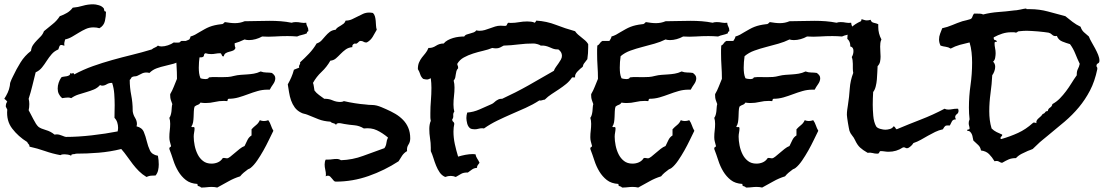

<svg xmlns="http://www.w3.org/2000/svg" viewBox="-55 -761 5118 885"><path d="M1030.3 -540Q1027.3 -531.2 1019 -527.8Q1010.7 -524.4 1002 -522.5Q993.2 -520.5 985.8 -516.1Q978.5 -511.7 976.6 -502L974.6 -501Q970.7 -501 969.2 -503.4Q967.8 -505.9 966.8 -508.3Q965.8 -510.7 964.4 -513.2Q962.9 -515.6 960 -515.6Q949.2 -515.6 939 -513.7Q928.7 -511.7 918.9 -511.7Q904.3 -511.7 892.6 -515.6Q885.7 -513.7 885.3 -506.8Q884.8 -500 878.9 -498Q874 -496.1 867.2 -496.6Q860.4 -497.1 853.5 -495.1L822.3 -487.3Q806.6 -483.4 791 -483.4Q782.2 -483.4 778.3 -484.4Q763.7 -472.7 745.1 -467.3Q726.6 -461.9 706.5 -457.5Q686.5 -453.1 667.5 -446.3Q648.4 -439.5 633.8 -424.8Q626 -426.8 620.1 -426.8Q607.4 -426.8 597.7 -421.4Q587.9 -416 577.1 -411.1Q572.3 -409.2 567.4 -409.2Q562.5 -409.2 556.6 -407.2Q550.8 -405.3 549.3 -400.9Q547.9 -396.5 543 -392.6Q543 -357.4 549.8 -322.8Q556.6 -288.1 556.6 -252.9V-249Q558.6 -232.4 567.4 -218.3Q576.2 -204.1 576.2 -189.5Q576.2 -184.6 574.2 -178.7Q599.6 -172.9 607.9 -152.8Q616.2 -132.8 621.6 -109.9Q627 -86.9 636.2 -67.4Q645.5 -47.9 672.9 -43Q674.8 -33.2 675.8 -22.9Q676.8 -12.7 676.8 -2.9Q676.8 10.7 673.8 23.9Q670.9 37.1 662.1 47.9Q647.5 48.8 640.6 48.8Q633.8 48.8 620.1 54.7Q600.6 43 585.4 27.8Q570.3 12.7 557.1 -4.4Q543.9 -21.5 531.2 -39.6Q518.6 -57.6 503.9 -74.2Q453.1 -61.5 399.9 -57.1Q346.7 -52.7 293.9 -52.7Q292 -50.8 288.1 -50.8Q284.2 -50.8 280.8 -50.3Q277.3 -49.8 274.9 -48.3Q272.5 -46.9 273.4 -43Q266.6 -46.9 258.3 -48.3Q250 -49.8 243.2 -49.8Q238.3 -49.8 233.4 -49.3Q228.5 -48.8 223.6 -45.9Q186.5 -52.7 151.9 -64.9Q117.2 -77.1 81.1 -85Q81.1 -92.8 77.1 -96.2Q73.2 -99.6 70.3 -106.4Q29.3 -131.8 1.5 -168Q-26.4 -204.1 -21.5 -255.9L-28.3 -269.5Q-28.3 -285.2 -21.5 -292Q-25.4 -298.8 -35.2 -305.7Q-26.4 -319.3 -19.5 -334Q-12.7 -348.6 -9.8 -365.2Q-8.8 -370.1 -8.8 -374Q-8.8 -377.9 -6.8 -382.8Q-4.9 -388.7 -1.5 -396Q2 -403.3 4.9 -409.2Q20.5 -442.4 39.6 -473.1Q58.6 -503.9 87.9 -526.4Q89.8 -543 97.7 -554.2Q105.5 -565.4 114.7 -574.7Q124 -584 133.3 -593.8Q142.6 -603.5 147.5 -617.2Q167 -633.8 187 -649.4Q207 -665 220.7 -686.5Q238.3 -692.4 253.9 -701.7Q269.5 -710.9 280.3 -725.6Q303.7 -727.5 326.7 -734.4Q349.6 -741.2 375 -741.2Q385.7 -741.2 400.9 -736.8Q416 -732.4 423.8 -721.7Q424.8 -719.7 424.8 -716.8L425.8 -711.9Q426.8 -710 428.2 -708.5Q429.7 -707 433.6 -708Q433.6 -686.5 428.7 -664.6Q423.8 -642.6 403.3 -630.9Q390.6 -634.8 376 -634.8Q356.4 -634.8 340.3 -627.4Q324.2 -620.1 309.1 -610.8Q293.9 -601.6 278.3 -592.3Q262.7 -583 245.1 -579.1Q243.2 -571.3 241.7 -564.9Q240.2 -558.6 242.2 -550.8Q237.3 -550.8 234.9 -552.2Q232.4 -553.7 227.5 -553.7Q220.7 -553.7 218.3 -545.9Q215.8 -538.1 213.9 -533.2Q195.3 -525.4 183.1 -511.2Q170.9 -497.1 160.6 -481Q150.4 -464.8 138.7 -450.2Q127 -435.5 109.4 -427.7Q101.6 -396.5 94.2 -366.2Q86.9 -335.9 77.1 -305.7Q80.1 -293.9 80.1 -281.2Q80.1 -265.6 77.1 -252.9Q82 -245.1 86.9 -234.4L98.6 -211.9Q104.5 -200.2 110.8 -190.4Q117.2 -180.7 123 -175.8Q133.8 -168 156.2 -161.6Q178.7 -155.3 196.3 -140.6Q198.2 -140.6 201.2 -141.1Q204.1 -141.6 206.1 -141.6Q217.8 -141.6 231.4 -135.7Q245.1 -129.9 249 -129.9Q303.7 -129.9 368.2 -137.2Q432.6 -144.5 487.3 -155.3Q489.3 -165 489.3 -171.9Q489.3 -184.6 485.4 -196.8Q481.4 -209 472.7 -217.8Q472.7 -232.4 473.1 -247.1Q473.6 -261.7 473.6 -276.4Q473.6 -300.8 471.7 -328.1Q469.7 -355.5 461.9 -378.9H460Q447.3 -378.9 437 -372.6Q426.8 -366.2 416 -366.2Q410.2 -366.2 406.2 -369.1Q394.5 -355.5 377.9 -348.6Q361.3 -341.8 342.8 -336.4Q324.2 -331.1 306.2 -325.2Q288.1 -319.3 273.4 -308.6Q265.6 -311.5 258.8 -311.5Q252 -311.5 245.6 -310.5Q239.3 -309.6 231.4 -308.6Q210.9 -326.2 210.9 -352.5Q210.9 -366.2 215.3 -379.4Q219.7 -392.6 227.5 -404.3Q232.4 -407.2 239.3 -407.7Q246.1 -408.2 252.9 -409.7Q259.8 -411.1 264.2 -414.1Q268.6 -417 269.5 -424.8Q272.5 -421.9 274.4 -421.9Q276.4 -421.9 278.3 -422.9Q280.3 -423.8 282.2 -423.8Q284.2 -423.8 285.6 -421.9Q287.1 -419.9 287.1 -418Q329.1 -440.4 373 -456.1Q417 -471.7 462.4 -484.4Q507.8 -497.1 553.7 -508.3Q599.6 -519.5 644.5 -533.2Q651.4 -539.1 659.2 -542Q667 -544.9 672.9 -550.8Q679.7 -546.9 689.5 -546.9Q703.1 -546.9 719.2 -552.2Q735.4 -557.6 746.1 -565.4Q750 -564.5 752.9 -564.5H759.8Q779.3 -564.5 796.4 -570.3Q813.5 -576.2 830.1 -585.9H835Q865.2 -585.9 895 -592.8Q924.8 -599.6 956.1 -599.6Q996.1 -599.6 1026.4 -579.1V-567.4Q1026.4 -559.6 1026.9 -553.2Q1027.3 -546.9 1030.3 -540Z M1366.2 -621.1V-617.2Q1359.4 -615.2 1359.4 -607.4Q1348.6 -602.5 1336.9 -600.1Q1325.2 -597.7 1314.5 -592.8Q1303.7 -593.8 1292.5 -594.2Q1281.2 -594.7 1270.5 -594.7Q1241.2 -594.7 1211.9 -592.8Q1182.6 -590.8 1153.3 -592.8Q1139.6 -585 1123.5 -580.6Q1107.4 -576.2 1092.8 -576.2Q1081.1 -576.2 1072.3 -579.1Q1048.8 -567.4 1021 -559.6Q993.2 -551.8 964.8 -544.4Q936.5 -537.1 910.6 -527.8Q884.8 -518.6 865.2 -502Q863.3 -488.3 862.3 -475.1Q861.3 -461.9 861.3 -449.2Q861.3 -435.5 862.8 -423.8Q864.3 -412.1 869.1 -400.4Q874 -398.4 880.4 -397.5Q886.7 -396.5 891.6 -396.5Q896.5 -396.5 901.4 -397.9Q906.2 -399.4 908.2 -404.3Q922.9 -406.2 937.5 -405.8Q952.1 -405.3 966.8 -405.3Q981.4 -405.3 995.6 -406.2Q1009.8 -407.2 1023.4 -411.1Q1039.1 -415 1054.2 -416Q1069.3 -417 1084 -418Q1098.6 -418.9 1114.3 -421.4Q1129.9 -423.8 1146.5 -431.6Q1159.2 -426.8 1172.4 -426.8Q1185.5 -426.8 1198.2 -424.8Q1205.1 -419.9 1209.5 -414.1Q1213.9 -408.2 1213.9 -400.4Q1213.9 -386.7 1204.1 -373Q1194.3 -359.4 1188.5 -347.7H1177.7Q1154.3 -347.7 1132.3 -341.3Q1110.4 -335 1088.4 -326.7Q1066.4 -318.4 1044.4 -312Q1022.5 -305.7 999 -305.7Q995.1 -305.7 994.6 -301.3Q994.1 -296.9 992.2 -294.9Q987.3 -295.9 977.5 -295.9Q955.1 -295.9 934.6 -291Q914.1 -286.1 892.6 -286.1Q886.7 -286.1 880.9 -286.6Q875 -287.1 869.1 -288.1Q864.3 -280.3 856.4 -277.8Q848.6 -275.4 841.8 -269.5Q838.9 -260.7 838.4 -248Q837.9 -235.4 837.4 -222.2Q836.9 -209 835 -197.3Q833 -185.5 827.1 -178.7Q828.1 -173.8 835 -175.3Q841.8 -176.8 841.8 -168.9Q841.8 -160.2 839.8 -150.4Q837.9 -140.6 837.9 -130.9Q837.9 -112.3 842.3 -90.3Q846.7 -68.4 856 -49.8Q865.2 -31.2 880.9 -19Q896.5 -6.8 919.9 -6.8Q935.5 -6.8 949.2 -12.7Q962.9 -18.6 971.7 -32.2L976.6 -33.2Q980.5 -33.2 983.9 -32.2Q987.3 -31.2 991.2 -31.2Q997.1 -31.2 1006.3 -38.6Q1015.6 -45.9 1026.9 -55.7Q1038.1 -65.4 1049.8 -74.7Q1061.5 -84 1072.3 -87.9Q1079.1 -101.6 1085.4 -115.2Q1091.8 -128.9 1104.5 -136.7V-165Q1114.3 -175.8 1125.5 -184.6Q1136.7 -193.4 1142.6 -207Q1147.5 -205.1 1151.9 -204.1Q1156.2 -203.1 1161.1 -203.1Q1166 -203.1 1171.4 -204.1Q1176.8 -205.1 1181.6 -207Q1189.5 -196.3 1193.8 -183.1Q1198.2 -169.9 1205.1 -158.2Q1196.3 -140.6 1184.6 -116.2Q1172.9 -91.8 1159.2 -67.4Q1145.5 -43 1130.4 -21Q1115.2 1 1100.6 12.7Q1097.7 15.6 1087.9 19.5Q1077.1 27.3 1068.4 34.7Q1059.6 42 1051.8 51.8Q1023.4 60.5 997.6 75.2Q971.7 89.8 946.3 103.5Q934.6 100.6 920.9 100.6Q909.2 100.6 897.5 102.1Q885.7 103.5 872.1 103.5Q868.2 98.6 860.8 97.2Q853.5 95.7 855.5 86.9Q822.3 85 801.8 68.8Q781.2 52.7 767.1 29.3Q752.9 5.9 744.1 -21.5Q735.4 -48.8 725.6 -74.2V-77.1Q725.6 -82 729.5 -83Q733.4 -84 733.4 -88.9Q733.4 -90.8 732.4 -91.8Q729.5 -102.5 727.5 -110.4Q725.6 -118.2 725.6 -128.9Q725.6 -144.5 727.5 -159.7Q729.5 -174.8 729.5 -190.4Q729.5 -206.1 725.6 -217.8Q729.5 -222.7 731.9 -231Q734.4 -239.3 735.4 -248Q736.3 -256.8 736.8 -265.6Q737.3 -274.4 739.3 -281.2Q735.4 -292 732.4 -300.3Q729.5 -308.6 729.5 -320.3V-327.1Q739.3 -343.8 746.1 -361.3Q752.9 -378.9 760.7 -397.5V-400.4Q760.7 -428.7 758.8 -457Q756.8 -485.4 756.8 -513.7V-532.2Q756.8 -542 757.8 -550.8Q765.6 -554.7 769.5 -561.5Q773.4 -568.4 781.2 -572.3H813.5L819.3 -582Q822.3 -586.9 823.2 -592.8Q834 -595.7 844.2 -601.1Q854.5 -606.4 863.3 -612.3Q877 -620.1 888.2 -626.5Q899.4 -632.8 910.6 -637.2Q921.9 -641.6 934.6 -644.5Q947.3 -647.5 963.9 -649.4Q971.7 -649.4 974.1 -652.3Q976.6 -655.3 981.4 -659.2Q993.2 -657.2 1004.9 -655.8Q1016.6 -654.3 1028.3 -654.3Q1051.8 -654.3 1072.3 -663.1Q1101.6 -663.1 1130.4 -664.1Q1159.2 -665 1188.5 -665Q1213.9 -665 1239.3 -663.1Q1264.6 -661.1 1289.1 -656.2Q1297.9 -659.2 1308.6 -659.2Q1320.3 -659.2 1332.5 -656.7Q1344.7 -654.3 1356.4 -656.2Q1357.4 -645.5 1361.8 -638.2Q1366.2 -630.9 1366.2 -621.1Z M1835.9 -123Q1835.9 -106.4 1827.6 -94.2Q1819.3 -82 1821.3 -64.5Q1807.6 -56.6 1798.8 -43.9Q1790 -31.2 1782.2 -17.6Q1717.8 24.4 1644 50.3Q1570.3 76.2 1492.2 76.2Q1487.3 76.2 1483.4 71.8Q1479.5 67.4 1475.6 62.5Q1471.7 57.6 1467.3 53.2Q1462.9 48.8 1457 48.8Q1450.2 48.8 1446.3 51.8Q1446.3 49.8 1446.8 48.3Q1447.3 46.9 1447.3 44.9Q1447.3 33.2 1444.3 21Q1441.4 8.8 1441.4 -2.9Q1441.4 -16.6 1446.3 -25.4H1458Q1467.8 -25.4 1477.1 -26.9Q1486.3 -28.3 1497.1 -28.3Q1507.8 -28.3 1516.6 -22.5Q1570.3 -24.4 1618.7 -42.5Q1667 -60.5 1716.8 -78.1Q1724.6 -88.9 1726.1 -102.1Q1727.5 -115.2 1733.4 -127Q1708 -148.4 1682.1 -160.6Q1656.2 -172.9 1622.1 -168.9Q1601.6 -181.6 1578.6 -183.6Q1555.7 -185.5 1532.2 -189.5Q1526.4 -190.4 1520 -191.9Q1513.7 -193.4 1506.8 -193.4Q1502 -193.4 1497.6 -190.9Q1493.2 -188.5 1495.1 -183.6Q1490.2 -191.4 1481.9 -192.9Q1473.6 -194.3 1467.8 -200.2Q1436.5 -202.1 1413.1 -211.4Q1389.6 -220.7 1361.3 -232.4Q1353.5 -235.4 1346.2 -236.8Q1338.9 -238.3 1332 -242.2Q1314.5 -251 1303.7 -265.6Q1293 -280.3 1286.6 -298.3Q1280.3 -316.4 1277.3 -335.9Q1274.4 -355.5 1271.5 -372.1Q1280.3 -387.7 1287.6 -404.3Q1294.9 -420.9 1299.8 -439.5Q1305.7 -442.4 1311.5 -444.3Q1317.4 -446.3 1324.2 -449.2Q1323.2 -451.2 1323.2 -454.1Q1323.2 -459 1326.7 -463.9Q1330.1 -468.8 1328.1 -473.6Q1349.6 -493.2 1369.6 -514.2Q1389.6 -535.2 1404.3 -560.5Q1418.9 -565.4 1427.7 -575.2Q1436.5 -585 1445.3 -595.2Q1454.1 -605.5 1464.8 -613.8Q1475.6 -622.1 1492.2 -624Q1496.1 -630.9 1502.9 -635.3Q1509.8 -639.6 1516.6 -643.6Q1523.4 -647.5 1529.3 -652.3Q1535.2 -657.2 1538.1 -666Q1553.7 -666 1566.9 -671.9Q1580.1 -677.7 1592.8 -684.6Q1605.5 -691.4 1618.7 -697.3Q1631.8 -703.1 1647.5 -703.1Q1651.4 -703.1 1655.3 -702.6Q1659.2 -702.1 1664.1 -701.2Q1670.9 -694.3 1673.3 -685.1Q1675.8 -675.8 1676.8 -665Q1677.7 -654.3 1678.2 -643.6Q1678.7 -632.8 1681.6 -624Q1672.9 -607.4 1662.6 -590.8Q1652.3 -574.2 1635.7 -565.4H1633.8Q1627 -564.5 1621.1 -568.4Q1615.2 -572.3 1607.4 -572.3Q1602.5 -572.3 1599.6 -569.3L1594.7 -564.5Q1592.8 -562.5 1589.4 -560.5Q1585.9 -558.6 1580.1 -560.5Q1566.4 -555.7 1569.3 -543.9Q1550.8 -542 1538.1 -532.7Q1525.4 -523.4 1514.6 -512.2Q1503.9 -501 1493.2 -491.7Q1482.4 -482.4 1467.8 -481.4Q1451.2 -452.1 1427.2 -429.7Q1403.3 -407.2 1387.7 -378.9Q1390.6 -371.1 1391.6 -362.3Q1392.6 -353.5 1394.5 -343.8Q1403.3 -332 1415.5 -323.2Q1427.7 -314.5 1439.5 -305.7H1442.4Q1461.9 -305.7 1478.5 -298.3Q1495.1 -291 1513.7 -291Q1523.4 -291 1530.3 -294.9Q1555.7 -289.1 1580.6 -285.2Q1605.5 -281.2 1630.9 -279.3Q1643.6 -277.3 1656.7 -277.3Q1669.9 -277.3 1681.6 -274.4Q1692.4 -271.5 1703.1 -267.1Q1713.9 -262.7 1724.6 -257.8Q1747.1 -248 1767.1 -236.3Q1787.1 -224.6 1802.7 -208.5Q1818.4 -192.4 1827.1 -171.4Q1835.9 -150.4 1835.9 -123Z M2656.2 -543Q2656.2 -529.3 2655.3 -515.6Q2654.3 -502 2652.3 -488.3Q2645.5 -478.5 2639.2 -471.2Q2632.8 -463.9 2630.9 -453.1Q2620.1 -445.3 2606.9 -431.6Q2593.8 -418 2595.7 -404.3H2582Q2570.3 -386.7 2554.7 -374Q2539.1 -361.3 2521.5 -349.6L2487.3 -327.1Q2470.7 -316.4 2456.1 -301.8Q2448.2 -300.8 2443.4 -298.8Q2438.5 -296.9 2430.7 -297.9Q2400.4 -278.3 2367.7 -263.7Q2335 -249 2302.2 -234.9Q2269.5 -220.7 2237.3 -205.1Q2205.1 -189.5 2175.8 -168.9Q2172.9 -169.9 2168 -169.9Q2159.2 -169.9 2150.4 -167.5Q2141.6 -165 2132.8 -165Q2128.9 -165 2122.6 -166Q2116.2 -167 2113.3 -168.9Q2108.4 -171.9 2104.5 -177.7Q2100.6 -183.6 2098.6 -190.9Q2096.7 -198.2 2095.7 -205.1Q2094.7 -211.9 2094.7 -216.8Q2094.7 -222.7 2095.7 -229.5Q2096.7 -236.3 2098.6 -242.2Q2127 -244.1 2155.8 -256.8Q2184.6 -269.5 2210.9 -281.2Q2217.8 -284.2 2222.2 -288.6Q2226.6 -293 2231.4 -296.4Q2236.3 -299.8 2242.2 -302.7Q2248 -305.7 2256.8 -305.7H2259.8Q2321.3 -334 2380.4 -367.2Q2439.5 -400.4 2498 -434.6Q2501 -443.4 2507.3 -452.1Q2513.7 -460.9 2519.5 -469.2Q2525.4 -477.5 2530.3 -486.3Q2535.2 -495.1 2535.2 -503.9Q2535.2 -521.5 2518.6 -533.2H2514.6Q2502.9 -533.2 2494.1 -536.6Q2485.4 -540 2477.5 -543.5Q2469.7 -546.9 2460 -549.3Q2450.2 -551.8 2437.5 -550.8Q2432.6 -554.7 2421.9 -557.6Q2411.1 -560.5 2404.3 -560.5Q2369.1 -560.5 2335 -556.2Q2300.8 -551.8 2266.6 -550.8Q2257.8 -545.9 2250 -542Q2242.2 -538.1 2231.4 -538.1Q2226.6 -538.1 2222.7 -538.6Q2218.8 -539.1 2213.9 -540Q2195.3 -532.2 2171.9 -526.9Q2148.4 -521.5 2125.5 -514.2Q2102.5 -506.8 2083 -496.1Q2063.5 -485.4 2052.7 -466.8Q2052.7 -461.9 2054.7 -458.5Q2056.6 -455.1 2056.6 -450.2V-446.3Q2050.8 -440.4 2048.8 -433.1Q2046.9 -425.8 2045.9 -418.5Q2044.9 -411.1 2043.5 -403.8Q2042 -396.5 2036.1 -389.6Q2040 -375 2040 -357.4Q2040 -337.9 2037.6 -318.4Q2035.2 -298.8 2035.2 -279.3Q2035.2 -260.7 2039.1 -246.1Q2033.2 -240.2 2034.2 -228.5Q2035.2 -216.8 2029.3 -210.9Q2029.3 -203.1 2033.7 -200.2Q2038.1 -197.3 2039.1 -190.4Q2035.2 -173.8 2035.2 -154.3Q2035.2 -126 2041.5 -96.7Q2047.9 -67.4 2056.6 -39.1Q2072.3 -43.9 2090.3 -47.4Q2108.4 -50.8 2125 -50.8Q2127.9 -50.8 2130.9 -50.3Q2133.8 -49.8 2136.7 -49.8Q2138.7 -39.1 2144.5 -30.3Q2150.4 -21.5 2155.3 -10.7Q2150.4 -3.9 2147 0.5Q2143.6 4.9 2143.6 12.7Q2129.9 13.7 2121.1 20Q2112.3 26.4 2101.6 34.2H2097.7Q2081.1 34.2 2070.3 40.5Q2059.6 46.9 2045.9 54.7Q2034.2 49.8 2022.5 49.8Q2009.8 49.8 1997.1 54.7Q1981.4 47.9 1971.7 33.7Q1961.9 19.5 1955.1 2.4Q1948.2 -14.6 1942.9 -32.2Q1937.5 -49.8 1930.7 -64.5V-80.1Q1930.7 -102.5 1927.2 -123.5Q1923.8 -144.5 1923.8 -167Q1923.8 -175.8 1925.3 -185.5Q1926.8 -195.3 1930.7 -204.1Q1928.7 -212.9 1928.7 -220.7V-239.3Q1928.7 -268.6 1931.2 -297.9Q1933.6 -327.1 1933.6 -356.4Q1933.6 -377.9 1930.7 -400.4Q1925.8 -398.4 1921.9 -396.5Q1918 -394.5 1913.1 -394.5Q1908.2 -394.5 1903.8 -395.5Q1899.4 -396.5 1895.5 -397.5Q1885.7 -406.2 1881.8 -418.9Q1877.9 -431.6 1871.1 -442.4Q1871.1 -460.9 1876.5 -473.1Q1881.8 -485.4 1889.6 -495.6Q1897.5 -505.9 1905.8 -515.6Q1914.1 -525.4 1919.9 -540H1923.8Q1939.5 -540 1955.1 -550.3Q1970.7 -560.5 1990.2 -560.5Q1997.1 -569.3 2008.8 -575.7Q2020.5 -582 2033.7 -585.9Q2046.9 -589.8 2060.1 -591.3Q2073.2 -592.8 2085 -592.8Q2088.9 -599.6 2096.7 -602.1Q2104.5 -604.5 2112.8 -606.9Q2121.1 -609.4 2128.4 -611.8Q2135.7 -614.3 2140.6 -621.1Q2148.4 -619.1 2155.3 -619.1Q2168 -619.1 2179.7 -622.6Q2191.4 -626 2203.1 -630.4Q2214.8 -634.8 2227.1 -638.7Q2239.3 -642.6 2252.9 -642.6Q2257.8 -642.6 2262.7 -642.1Q2267.6 -641.6 2272.5 -641.6Q2280.3 -641.6 2281.7 -647.5Q2283.2 -653.3 2288.1 -656.2Q2291 -655.3 2298.8 -655.3Q2318.4 -655.3 2336.9 -658.7Q2355.5 -662.1 2375 -662.1Q2383.8 -662.1 2392.6 -661.1Q2401.4 -660.2 2410.2 -656.2Q2412.1 -659.2 2414.1 -661.1Q2416 -663.1 2417 -666Q2464.8 -663.1 2507.3 -646.5Q2549.8 -629.9 2595.7 -617.2Q2601.6 -608.4 2609.4 -601.6L2626 -587.9Q2634.8 -581.1 2642.6 -574.2Q2650.4 -567.4 2656.2 -557.6Z M3306.6 -621.1V-617.2Q3299.8 -615.2 3299.8 -607.4Q3289.1 -602.5 3277.3 -600.1Q3265.6 -597.7 3254.9 -592.8Q3244.1 -593.8 3232.9 -594.2Q3221.7 -594.7 3210.9 -594.7Q3181.6 -594.7 3152.3 -592.8Q3123 -590.8 3093.8 -592.8Q3080.1 -585 3064 -580.6Q3047.9 -576.2 3033.2 -576.2Q3021.5 -576.2 3012.7 -579.1Q2989.3 -567.4 2961.4 -559.6Q2933.6 -551.8 2905.3 -544.4Q2877 -537.1 2851.1 -527.8Q2825.2 -518.6 2805.7 -502Q2803.7 -488.3 2802.7 -475.1Q2801.8 -461.9 2801.8 -449.2Q2801.8 -435.5 2803.2 -423.8Q2804.7 -412.1 2809.6 -400.4Q2814.5 -398.4 2820.8 -397.5Q2827.1 -396.5 2832 -396.5Q2836.9 -396.5 2841.8 -397.9Q2846.7 -399.4 2848.6 -404.3Q2863.3 -406.2 2877.9 -405.8Q2892.6 -405.3 2907.2 -405.3Q2921.9 -405.3 2936 -406.2Q2950.2 -407.2 2963.9 -411.1Q2979.5 -415 2994.6 -416Q3009.8 -417 3024.4 -418Q3039.1 -418.9 3054.7 -421.4Q3070.3 -423.8 3086.9 -431.6Q3099.6 -426.8 3112.8 -426.8Q3126 -426.8 3138.7 -424.8Q3145.5 -419.9 3149.9 -414.1Q3154.3 -408.2 3154.3 -400.4Q3154.3 -386.7 3144.5 -373Q3134.8 -359.4 3128.9 -347.7H3118.2Q3094.7 -347.7 3072.8 -341.3Q3050.8 -335 3028.8 -326.7Q3006.8 -318.4 2984.9 -312Q2962.9 -305.7 2939.5 -305.7Q2935.5 -305.7 2935.1 -301.3Q2934.6 -296.9 2932.6 -294.9Q2927.7 -295.9 2918 -295.9Q2895.5 -295.9 2875 -291Q2854.5 -286.1 2833 -286.1Q2827.1 -286.1 2821.3 -286.6Q2815.4 -287.1 2809.6 -288.1Q2804.7 -280.3 2796.9 -277.8Q2789.1 -275.4 2782.2 -269.5Q2779.3 -260.7 2778.8 -248Q2778.3 -235.4 2777.8 -222.2Q2777.3 -209 2775.4 -197.3Q2773.4 -185.5 2767.6 -178.7Q2768.6 -173.8 2775.4 -175.3Q2782.2 -176.8 2782.2 -168.9Q2782.2 -160.2 2780.3 -150.4Q2778.3 -140.6 2778.3 -130.9Q2778.3 -112.3 2782.7 -90.3Q2787.1 -68.4 2796.4 -49.8Q2805.7 -31.2 2821.3 -19Q2836.9 -6.8 2860.4 -6.8Q2876 -6.8 2889.6 -12.7Q2903.3 -18.6 2912.1 -32.2L2917 -33.2Q2920.9 -33.2 2924.3 -32.2Q2927.7 -31.2 2931.6 -31.2Q2937.5 -31.2 2946.8 -38.6Q2956.1 -45.9 2967.3 -55.7Q2978.5 -65.4 2990.2 -74.7Q3002 -84 3012.7 -87.9Q3019.5 -101.6 3025.9 -115.2Q3032.2 -128.9 3044.9 -136.7V-165Q3054.7 -175.8 3065.9 -184.6Q3077.1 -193.4 3083 -207Q3087.9 -205.1 3092.3 -204.1Q3096.7 -203.1 3101.6 -203.1Q3106.4 -203.1 3111.8 -204.1Q3117.2 -205.1 3122.1 -207Q3129.9 -196.3 3134.3 -183.1Q3138.7 -169.9 3145.5 -158.2Q3136.7 -140.6 3125 -116.2Q3113.3 -91.8 3099.6 -67.4Q3085.9 -43 3070.8 -21Q3055.7 1 3041 12.7Q3038.1 15.6 3028.3 19.5Q3017.6 27.3 3008.8 34.7Q3000 42 2992.2 51.8Q2963.9 60.5 2938 75.2Q2912.1 89.8 2886.7 103.5Q2875 100.6 2861.3 100.6Q2849.6 100.6 2837.9 102.1Q2826.2 103.5 2812.5 103.5Q2808.6 98.6 2801.3 97.2Q2793.9 95.7 2795.9 86.9Q2762.7 85 2742.2 68.8Q2721.7 52.7 2707.5 29.3Q2693.4 5.9 2684.6 -21.5Q2675.8 -48.8 2666 -74.2V-77.1Q2666 -82 2669.9 -83Q2673.8 -84 2673.8 -88.9Q2673.8 -90.8 2672.9 -91.8Q2669.9 -102.5 2668 -110.4Q2666 -118.2 2666 -128.9Q2666 -144.5 2668 -159.7Q2669.9 -174.8 2669.9 -190.4Q2669.9 -206.1 2666 -217.8Q2669.9 -222.7 2672.4 -231Q2674.8 -239.3 2675.8 -248Q2676.8 -256.8 2677.2 -265.6Q2677.7 -274.4 2679.7 -281.2Q2675.8 -292 2672.9 -300.3Q2669.9 -308.6 2669.9 -320.3V-327.1Q2679.7 -343.8 2686.5 -361.3Q2693.4 -378.9 2701.2 -397.5V-400.4Q2701.2 -428.7 2699.2 -457Q2697.3 -485.4 2697.3 -513.7V-532.2Q2697.3 -542 2698.2 -550.8Q2706.1 -554.7 2710 -561.5Q2713.9 -568.4 2721.7 -572.3H2753.9L2759.8 -582Q2762.7 -586.9 2763.7 -592.8Q2774.4 -595.7 2784.7 -601.1Q2794.9 -606.4 2803.7 -612.3Q2817.4 -620.1 2828.6 -626.5Q2839.8 -632.8 2851.1 -637.2Q2862.3 -641.6 2875 -644.5Q2887.7 -647.5 2904.3 -649.4Q2912.1 -649.4 2914.6 -652.3Q2917 -655.3 2921.9 -659.2Q2933.6 -657.2 2945.3 -655.8Q2957 -654.3 2968.8 -654.3Q2992.2 -654.3 3012.7 -663.1Q3042 -663.1 3070.8 -664.1Q3099.6 -665 3128.9 -665Q3154.3 -665 3179.7 -663.1Q3205.1 -661.1 3229.5 -656.2Q3238.3 -659.2 3249 -659.2Q3260.7 -659.2 3272.9 -656.7Q3285.2 -654.3 3296.9 -656.2Q3297.9 -645.5 3302.2 -638.2Q3306.6 -630.9 3306.6 -621.1Z M3877.9 -621.1V-617.2Q3871.1 -615.2 3871.1 -607.4Q3860.4 -602.5 3848.6 -600.1Q3836.9 -597.7 3826.2 -592.8Q3815.4 -593.8 3804.2 -594.2Q3793 -594.7 3782.2 -594.7Q3752.9 -594.7 3723.6 -592.8Q3694.3 -590.8 3665 -592.8Q3651.4 -585 3635.3 -580.6Q3619.1 -576.2 3604.5 -576.2Q3592.8 -576.2 3584 -579.1Q3560.5 -567.4 3532.7 -559.6Q3504.9 -551.8 3476.6 -544.4Q3448.2 -537.1 3422.4 -527.8Q3396.5 -518.6 3377 -502Q3375 -488.3 3374 -475.1Q3373 -461.9 3373 -449.2Q3373 -435.5 3374.5 -423.8Q3376 -412.1 3380.9 -400.4Q3385.7 -398.4 3392.1 -397.5Q3398.4 -396.5 3403.3 -396.5Q3408.2 -396.5 3413.1 -397.9Q3418 -399.4 3419.9 -404.3Q3434.6 -406.2 3449.2 -405.8Q3463.9 -405.3 3478.5 -405.3Q3493.2 -405.3 3507.3 -406.2Q3521.5 -407.2 3535.2 -411.1Q3550.8 -415 3565.9 -416Q3581.1 -417 3595.7 -418Q3610.4 -418.9 3626 -421.4Q3641.6 -423.8 3658.2 -431.6Q3670.9 -426.8 3684.1 -426.8Q3697.3 -426.8 3710 -424.8Q3716.8 -419.9 3721.2 -414.1Q3725.6 -408.2 3725.6 -400.4Q3725.6 -386.7 3715.8 -373Q3706.1 -359.4 3700.2 -347.7H3689.5Q3666 -347.7 3644 -341.3Q3622.1 -335 3600.1 -326.7Q3578.1 -318.4 3556.2 -312Q3534.2 -305.7 3510.7 -305.7Q3506.8 -305.7 3506.3 -301.3Q3505.9 -296.9 3503.9 -294.9Q3499 -295.9 3489.3 -295.9Q3466.8 -295.9 3446.3 -291Q3425.8 -286.1 3404.3 -286.1Q3398.4 -286.1 3392.6 -286.6Q3386.7 -287.1 3380.9 -288.1Q3376 -280.3 3368.2 -277.8Q3360.4 -275.4 3353.5 -269.5Q3350.6 -260.7 3350.1 -248Q3349.6 -235.4 3349.1 -222.2Q3348.6 -209 3346.7 -197.3Q3344.7 -185.5 3338.9 -178.7Q3339.8 -173.8 3346.7 -175.3Q3353.5 -176.8 3353.5 -168.9Q3353.5 -160.2 3351.6 -150.4Q3349.6 -140.6 3349.6 -130.9Q3349.6 -112.3 3354 -90.3Q3358.4 -68.4 3367.7 -49.8Q3377 -31.2 3392.6 -19Q3408.2 -6.8 3431.6 -6.8Q3447.3 -6.8 3460.9 -12.7Q3474.6 -18.6 3483.4 -32.2L3488.3 -33.2Q3492.2 -33.2 3495.6 -32.2Q3499 -31.2 3502.9 -31.2Q3508.8 -31.2 3518.1 -38.6Q3527.3 -45.9 3538.6 -55.7Q3549.8 -65.4 3561.5 -74.7Q3573.2 -84 3584 -87.9Q3590.8 -101.6 3597.2 -115.2Q3603.5 -128.9 3616.2 -136.7V-165Q3626 -175.8 3637.2 -184.6Q3648.4 -193.4 3654.3 -207Q3659.2 -205.1 3663.6 -204.1Q3668 -203.1 3672.9 -203.1Q3677.7 -203.1 3683.1 -204.1Q3688.5 -205.1 3693.4 -207Q3701.2 -196.3 3705.6 -183.1Q3710 -169.9 3716.8 -158.2Q3708 -140.6 3696.3 -116.2Q3684.6 -91.8 3670.9 -67.4Q3657.2 -43 3642.1 -21Q3627 1 3612.3 12.7Q3609.4 15.6 3599.6 19.5Q3588.9 27.3 3580.1 34.7Q3571.3 42 3563.5 51.8Q3535.2 60.5 3509.3 75.2Q3483.4 89.8 3458 103.5Q3446.3 100.6 3432.6 100.6Q3420.9 100.6 3409.2 102.1Q3397.5 103.5 3383.8 103.5Q3379.9 98.6 3372.6 97.2Q3365.2 95.7 3367.2 86.9Q3334 85 3313.5 68.8Q3293 52.7 3278.8 29.3Q3264.6 5.9 3255.9 -21.5Q3247.1 -48.8 3237.3 -74.2V-77.1Q3237.3 -82 3241.2 -83Q3245.1 -84 3245.1 -88.9Q3245.1 -90.8 3244.1 -91.8Q3241.2 -102.5 3239.3 -110.4Q3237.3 -118.2 3237.3 -128.9Q3237.3 -144.5 3239.3 -159.7Q3241.2 -174.8 3241.2 -190.4Q3241.2 -206.1 3237.3 -217.8Q3241.2 -222.7 3243.7 -231Q3246.1 -239.3 3247.1 -248Q3248 -256.8 3248.5 -265.6Q3249 -274.4 3251 -281.2Q3247.1 -292 3244.1 -300.3Q3241.2 -308.6 3241.2 -320.3V-327.1Q3251 -343.8 3257.8 -361.3Q3264.6 -378.9 3272.5 -397.5V-400.4Q3272.5 -428.7 3270.5 -457Q3268.6 -485.4 3268.6 -513.7V-532.2Q3268.6 -542 3269.5 -550.8Q3277.3 -554.7 3281.2 -561.5Q3285.2 -568.4 3293 -572.3H3325.2L3331.1 -582Q3334 -586.9 3335 -592.8Q3345.7 -595.7 3356 -601.1Q3366.2 -606.4 3375 -612.3Q3388.7 -620.1 3399.9 -626.5Q3411.1 -632.8 3422.4 -637.2Q3433.6 -641.6 3446.3 -644.5Q3459 -647.5 3475.6 -649.4Q3483.4 -649.4 3485.8 -652.3Q3488.3 -655.3 3493.2 -659.2Q3504.9 -657.2 3516.6 -655.8Q3528.3 -654.3 3540 -654.3Q3563.5 -654.3 3584 -663.1Q3613.3 -663.1 3642.1 -664.1Q3670.9 -665 3700.2 -665Q3725.6 -665 3751 -663.1Q3776.4 -661.1 3800.8 -656.2Q3809.6 -659.2 3820.3 -659.2Q3832 -659.2 3844.2 -656.7Q3856.4 -654.3 3868.2 -656.2Q3869.1 -645.5 3873.5 -638.2Q3877.9 -630.9 3877.9 -621.1Z M4363.3 -251Q4363.3 -240.2 4355.5 -234.9Q4347.7 -229.5 4347.7 -220.7Q4347.7 -216.8 4351.6 -210.9Q4337.9 -210.9 4333 -202.1Q4328.1 -193.4 4323.2 -182.6H4310.5Q4305.7 -182.6 4302.7 -180.7Q4299.8 -178.7 4297.4 -175.3Q4294.9 -171.9 4291 -165Q4272.5 -161.1 4255.4 -152.8Q4238.3 -144.5 4222.2 -135.3Q4206.1 -126 4189.5 -116.7Q4172.9 -107.4 4155.3 -101.6Q4146.5 -86.9 4129.9 -78.1H4127Q4122.1 -77.1 4118.7 -79.6Q4115.2 -82 4110.4 -82Q4107.4 -82 4106.4 -81.1Q4077.1 -61.5 4041 -61.5Q4031.2 -61.5 4022.5 -63Q4013.7 -64.5 4003.9 -64.5Q4001 -64.5 4000 -62.5L3998 -58.6Q3997.1 -56.6 3995.6 -54.7Q3994.1 -52.7 3988.3 -52.7Q3977.5 -52.7 3966.8 -55.7Q3956.1 -58.6 3944.3 -56.6Q3921.9 -69.3 3909.2 -81.1Q3896.5 -92.8 3885.7 -116.2Q3880.9 -127 3872.6 -136.7Q3864.3 -146.5 3860.4 -158.2Q3859.4 -162.1 3857.4 -172.4Q3855.5 -182.6 3853.5 -194.3Q3851.6 -206.1 3850.1 -216.8Q3848.6 -227.5 3848.6 -231.4Q3848.6 -243.2 3850.1 -254.4Q3851.6 -265.6 3853.5 -277.3Q3859.4 -314.5 3861.8 -352.1Q3864.3 -389.6 3877.9 -424.8Q3876 -435.5 3876 -445.3V-466.8Q3876 -485.4 3871.1 -498Q3878.9 -510.7 3878.9 -526.4Q3878.9 -543.9 3864.3 -546.9V-549.8Q3864.3 -570.3 3850.6 -582Q3850.6 -616.2 3867.7 -633.3Q3884.8 -650.4 3913.1 -663.1Q3917 -668.9 3916 -672.9Q3922.9 -670.9 3928.7 -668.9Q3934.6 -667 3940.4 -667Q3950.2 -667 3958 -669.9Q3960.9 -658.2 3973.1 -655.8Q3985.4 -653.3 3993.2 -649.4V-636.7Q3993.2 -606.4 4007.8 -579.1Q4003.9 -571.3 4002.9 -562.5Q4002 -553.7 4002 -545.9Q4002 -534.2 4002.9 -522.5Q4003.9 -510.7 4003.9 -500Q4003.9 -488.3 4001.5 -476.6Q3999 -464.8 3990.2 -456.1Q3989.3 -443.4 3988.8 -427.2Q3988.3 -411.1 3986.8 -394.5Q3985.4 -377.9 3981.4 -362.3Q3977.5 -346.7 3969.7 -336.9Q3968.8 -322.3 3968.3 -307.1Q3967.8 -292 3967.8 -278.3Q3967.8 -256.8 3970.2 -227.5Q3972.7 -198.2 3983.4 -178.7Q3988.3 -170.9 4002.4 -167Q4016.6 -163.1 4025.4 -163.1Q4036.1 -163.1 4047.4 -166.5Q4058.6 -169.9 4063.5 -178.7Q4069.3 -177.7 4071.3 -172.9Q4073.2 -168 4078.1 -165Q4133.8 -188.5 4189.5 -210Q4245.1 -231.4 4298.8 -259.8Q4306.6 -255.9 4315.4 -255.9Q4325.2 -255.9 4335 -257.8Q4344.7 -259.8 4354.5 -259.8H4361.3Q4363.3 -253.9 4363.3 -251Z M5012.7 -481.4Q5012.7 -471.7 5005.9 -468.8Q4999 -465.8 4999 -457Q4999 -454.1 5001 -452.1Q5002.9 -450.2 5002.9 -446.3V-442.4Q4991.2 -385.7 4969.2 -343.8Q4947.3 -301.8 4918 -266.6Q4888.7 -231.4 4852.1 -200.2Q4815.4 -168.9 4773.4 -134.8Q4761.7 -125 4749.5 -115.2Q4737.3 -105.5 4726.6 -94.7L4705.1 -74.2Q4704.1 -73.2 4694.3 -69.8Q4684.6 -66.4 4682.6 -65.4Q4668.9 -59.6 4653.8 -51.8Q4638.7 -43.9 4627.9 -32.2Q4608.4 -32.2 4594.7 -26.4Q4581.1 -20.5 4564.5 -10.7Q4559.6 -10.7 4556.2 -12.7Q4552.7 -14.6 4548.8 -16.6Q4544.9 -18.6 4540.5 -19Q4536.1 -19.5 4529.3 -17.6Q4517.6 -37.1 4503.9 -50.8Q4490.2 -64.5 4466.8 -67.4Q4463.9 -84 4453.1 -93.3Q4442.4 -102.5 4431.6 -113.3Q4429.7 -119.1 4428.7 -127Q4427.7 -134.8 4424.8 -141.6Q4421.9 -148.4 4417 -153.3Q4412.1 -158.2 4403.3 -158.2Q4402.3 -164.1 4408.2 -164.1Q4414.1 -164.1 4414.1 -168.9Q4414.1 -174.8 4412.1 -180.7Q4410.2 -186.5 4410.2 -193.4Q4410.2 -198.2 4411.1 -202.1Q4412.1 -206.1 4414.1 -210.9Q4411.1 -237.3 4411.1 -264.6Q4411.1 -317.4 4418.5 -368.7Q4425.8 -419.9 4425.8 -472.7Q4425.8 -496.1 4423.3 -519.5Q4420.9 -543 4414.1 -565.4Q4391.6 -560.5 4369.1 -554.2Q4346.7 -547.9 4327.1 -537.1Q4316.4 -543.9 4304.2 -545.4Q4292 -546.9 4280.3 -550.8Q4273.4 -564.5 4273.4 -579.1Q4273.4 -592.8 4278.3 -605.5L4288.1 -630.9Q4311.5 -635.7 4334.5 -645.5Q4357.4 -655.3 4380.9 -663.1Q4388.7 -665 4400.9 -668Q4413.1 -670.9 4418 -672.9Q4424.8 -675.8 4427.2 -684.1Q4429.7 -692.4 4434.6 -698.2H4451.2Q4457 -698.2 4463.9 -697.8Q4470.7 -697.3 4476.6 -694.3Q4511.7 -703.1 4546.9 -705.6Q4582 -708 4619.1 -712.9Q4623 -712.9 4630.9 -713.9L4647.5 -716.8Q4656.2 -718.8 4663.6 -720.2Q4670.9 -721.7 4673.8 -721.7Q4676.8 -721.7 4676.8 -718.8H4693.4Q4735.4 -718.8 4775.4 -708L4855.5 -686.5Q4872.1 -672.9 4888.7 -660.2Q4905.3 -647.5 4925.8 -637.7Q4930.7 -622.1 4940.9 -612.8Q4951.2 -603.5 4963.9 -592.8Q4968.8 -580.1 4977.1 -565.9Q4985.4 -551.8 4993.2 -537.1Q5001 -522.5 5006.8 -508.3Q5012.7 -494.1 5012.7 -481.4ZM4921.9 -466.8Q4911.1 -489.3 4901.4 -513.7Q4891.6 -538.1 4877 -557.6Q4859.4 -562.5 4841.3 -569.8Q4823.2 -577.1 4816.4 -595.7Q4814.5 -594.7 4809.6 -594.7Q4800.8 -594.7 4793.9 -601.6Q4787.1 -608.4 4778.3 -610.4Q4770.5 -611.3 4757.3 -613.3Q4744.1 -615.2 4729.5 -616.2Q4714.8 -617.2 4700.7 -618.2Q4686.5 -619.1 4678.7 -619.1Q4670.9 -619.1 4662.6 -618.7Q4654.3 -618.2 4645.5 -617.2Q4637.7 -617.2 4635.7 -614.7Q4633.8 -612.3 4627.9 -610.4Q4623 -612.3 4617.2 -612.3H4605.5Q4585 -612.3 4564.9 -606Q4544.9 -599.6 4525.4 -588.9V-585Q4525.4 -577.1 4532.2 -576.2Q4539.1 -575.2 4540 -568.4Q4535.2 -568.4 4532.2 -567.9Q4529.3 -567.4 4529.3 -560.5Q4529.3 -550.8 4531.7 -539.1Q4534.2 -527.3 4534.2 -515.6Q4534.2 -506.8 4532.2 -495.1Q4530.3 -483.4 4522.5 -476.6Q4532.2 -467.8 4532.2 -453.1Q4532.2 -443.4 4528.3 -432.6Q4524.4 -421.9 4518.6 -414.1Q4516.6 -373 4510.7 -331.1Q4504.9 -289.1 4504.9 -248Q4504.9 -227.5 4507.3 -208Q4509.8 -188.5 4515.6 -168.9Q4526.4 -158.2 4538.6 -152.3Q4550.8 -146.5 4564.5 -140.6V-137.7Q4564.5 -134.8 4560.5 -131.8Q4556.6 -128.9 4556.6 -124Q4556.6 -120.1 4560.5 -120.1Q4601.6 -131.8 4637.7 -148.4Q4673.8 -165 4705.1 -193.4Q4708 -196.3 4710.9 -196.3Q4712.9 -196.3 4716.3 -195.3Q4719.7 -194.3 4722.7 -193.4L4721.7 -197.3Q4721.7 -203.1 4725.1 -208Q4728.5 -212.9 4733.4 -216.8L4743.2 -225.6Q4748 -230.5 4751 -235.4Q4758.8 -237.3 4762.2 -243.2Q4765.6 -249 4774.4 -249Q4776.4 -259.8 4785.2 -265.1Q4793.9 -270.5 4795.9 -281.2Q4815.4 -292 4830.6 -307.6Q4845.7 -323.2 4858.9 -340.8Q4872.1 -358.4 4883.8 -377.4Q4895.5 -396.5 4908.2 -414.1V-418Q4908.2 -433.6 4913.6 -443.4Q4918.9 -453.1 4921.9 -466.8Z"/></svg>

Font: RockSalt
Style: Regular
Weight: 400
Designer: Squid
Foundry: Font Diner, Inc DBA Sideshow
Version: Version 1.000